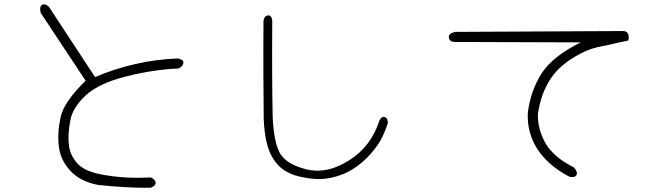

<svg xmlns="http://www.w3.org/2000/svg" viewBox="-20 -798 3040 897"><path d="M814 -478Q695 -473 570 -441Q444 -410 381 -353Q317 -293 308 -232Q296 -169 302 -121Q306 -74 342 -34Q377 6 476 21Q525 29 577.5 31.5Q630 34 685 31Q707 42 707 56Q707 70 685 79Q628 80 566.5 76.5Q505 73 438 66Q354 50 308 -1Q263 -49 255 -113Q251 -145 253 -179Q255 -213 263 -250Q271 -287 300.5 -329.5Q330 -372 380 -421L170 -738Q163 -769 178 -776Q191 -782 208 -767L424 -438Q516 -477 612.5 -499Q709 -521 812 -525Q838 -519 837 -505Q835 -488 814 -478Z M1252 -701Q1251 -568 1251.5 -455.5Q1252 -343 1254 -251Q1259 -132 1289 -80Q1320 -29 1415 -6Q1509 16 1611 -49Q1713 -112 1753 -236Q1764 -256 1777 -251Q1792 -247 1792 -223Q1782 -192 1768.5 -163Q1755 -134 1735 -108Q1695 -54 1645 -19Q1592 19 1524 33Q1490 40 1453.5 38Q1417 36 1376 26Q1295 7 1256 -57Q1217 -117 1212 -243Q1211 -339 1210.5 -453.5Q1210 -568 1211 -701Q1215 -724 1232 -726Q1249 -728 1252 -701Z M2894 -653Q2923 -650 2916 -609Q2894 -605 2873.5 -600Q2853 -595 2835 -591Q2817 -587 2808 -585Q2799 -583 2798 -583Q2741 -574 2691 -547Q2597 -498 2553 -431Q2507 -362 2493 -266Q2492 -229 2501.5 -194Q2511 -159 2530 -126Q2569 -62 2661 -16Q2681 6 2673 20Q2665 33 2641 28Q2589 1 2551 -32.5Q2513 -66 2489 -104Q2441 -181 2446 -272Q2459 -375 2511 -456Q2562 -535 2693 -600L2100 -602Q2079 -605 2077 -624Q2075 -641 2105 -649Z"/></svg>

Font: Yomogi
Style: Regular
Weight: 400
Designer: satsuyako
Foundry: satsuyako
Version: Version 3.100